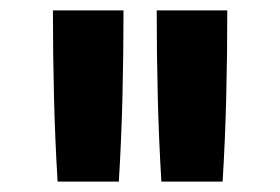

<svg xmlns="http://www.w3.org/2000/svg" viewBox="-20 -792 540 370"><path d="M291 -442Q286 -524 284 -606.5Q282 -689 282 -772H418Q418 -689 416 -606.5Q414 -524 409 -442ZM91 -442Q86 -524 84 -606.5Q82 -689 82 -772H218Q218 -689 216 -606.5Q214 -524 209 -442Z"/></svg>

Font: Iosevka Curly Slab Extrabold
Style: Regular
Weight: 800
Monospace: yes
Designer: Belleve Invis
Foundry: Belleve Invis
Version: Version 22.1.2; ttfautohint (v1.8.4)